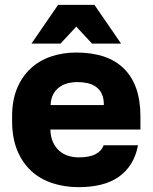

<svg xmlns="http://www.w3.org/2000/svg" viewBox="-20 -760 630 793"><path d="M305 13Q247 13 196.5 -3.5Q146 -20 109 -54Q72 -88 51 -139.5Q30 -191 30 -260V-280Q30 -346 50.5 -395Q71 -444 106.5 -477Q142 -510 190.5 -526.5Q239 -543 295 -543Q426 -543 493 -475.5Q560 -408 560 -280V-225H188Q189 -194 199 -172.5Q209 -151 225 -137Q241 -123 262 -116.5Q283 -110 305 -110Q350 -110 375 -123.5Q400 -137 408 -160H550Q542 -117 522 -84.5Q502 -52 471 -30Q440 -8 398 2.5Q356 13 305 13ZM189 -326H409Q409 -354 400.5 -372Q392 -390 377 -401Q362 -412 342 -416.5Q322 -421 300 -421Q279 -421 259.5 -416Q240 -411 224.5 -399.5Q209 -388 199.5 -370Q190 -352 189 -326ZM110 -580 220 -740H370L480 -580H360L295 -650L230 -580Z"/></svg>

Font: Golos Text VF
Style: Regular
Weight: 400
Designer: A.Korolkova, Vitaly Kuzmin
Foundry: ParaType Ltd
Version: Version 2.003